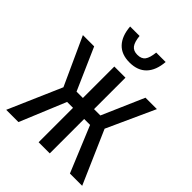

<svg xmlns="http://www.w3.org/2000/svg" viewBox="-208 -849 963 963"><g transform="rotate(45 273.5 -367.5)"><path d="M4 0 127 -283 11 -537H91L189 -314H234V-537H313V-314H358L455 -537H536L420 -282L543 0H456L355 -244H313V0H234V-244H192L91 0ZM273 -605Q216 -605 184.5 -638.5Q153 -672 148 -735H215Q219 -695 232.5 -677.5Q246 -660 274 -660Q303 -660 316 -677.5Q329 -695 333 -735H400Q395 -672 363 -638.5Q331 -605 273 -605Z"/></g></svg>

Font: Noto Sans ExtraCondensed
Style: Regular
Weight: 400
Width: 2
Designer: Monotype Design Team
Foundry: Monotype Imaging Inc.
Version: Version 2.013; ttfautohint (v1.8.4.7-5d5b)